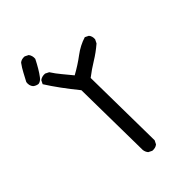

<svg xmlns="http://www.w3.org/2000/svg" viewBox="-236 -878 972 972"><g transform="rotate(-45 250.0 -391.5)"><path d="M255.9 5.9 236.3 -3.9Q226.6 -15.6 224.6 -31.2L218.8 -464.8Q146.5 -553.7 101.6 -625L111.3 -644.5Q127 -656.2 148.4 -654.3L168 -644.5Q185.5 -617.2 206.1 -592.8Q226.6 -568.4 248 -542Q295.9 -568.4 335.9 -598.6Q376 -628.9 420.9 -642.6L440.4 -632.8Q452.1 -619.1 450.2 -597.7L440.4 -578.1Q405.3 -547.9 368.2 -525.4Q331.1 -502.9 295.9 -475.6L301.8 -23.4L292 -3.9Q278.3 7.8 255.9 5.9ZM87.9 -640.6Q72.3 -642.6 60.5 -652.3Q46.9 -668 50.8 -691.4Q62.5 -712.9 74.2 -735.4Q85.9 -757.8 101.6 -779.3Q115.2 -791 136.7 -789.1L156.2 -779.3Q168 -763.7 166 -742.2Q154.3 -718.8 141.6 -697.3Q128.9 -675.8 116.2 -659.2Q103.5 -642.6 87.9 -640.6Z"/></g></svg>

Font: JasonHandwriting2
Style: Regular
Weight: 400
Version: Version 1.05.10